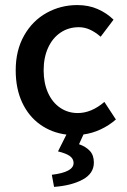

<svg xmlns="http://www.w3.org/2000/svg" viewBox="-20 -522 500 758"><path d="M193.4 215.8 184.6 168Q270.5 157.7 270.5 121.6Q270.5 105 255.9 94.2Q241.2 83.5 209 75.7L242.2 9.3Q184.1 2 138.7 -30.3Q93.3 -62.5 67.6 -117.2Q42 -171.9 42 -244.6Q42 -323.2 75.2 -381.8Q108.4 -440.4 164.1 -471.2Q219.7 -502 285.2 -502Q329.6 -502 365.5 -486.3Q401.4 -470.7 428.2 -444.3L377.4 -377Q356 -395.5 335 -405Q314 -414.6 291 -414.6Q250.5 -414.6 219 -393.3Q187.5 -372.1 169.9 -333.5Q152.3 -294.9 152.3 -244.6Q152.3 -194.3 169.4 -156Q186.5 -117.7 217.3 -96.7Q248 -75.7 287.1 -75.7Q340.8 -75.7 392.1 -119.6L437.5 -50.3Q410.2 -26.4 377 -11Q343.8 4.4 309.6 8.8L292 47.4Q318.8 56.6 334.7 73.7Q350.6 90.8 350.6 119.6Q350.6 163.1 306.2 187Q261.7 210.9 193.4 215.8Z"/></svg>

Font: Varta
Style: Bold
Weight: 700
Designer: Joana Correia, Viktoriya Grabowska, Eben Sorkin
Foundry: Sorkin Type
Version: Version 1.002; ttfautohint (v1.3) -l 8 -r 24 -G 200 -x 12 -H